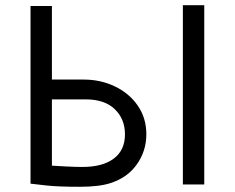

<svg xmlns="http://www.w3.org/2000/svg" viewBox="-20 -706 900 736"><path d="M541 -191Q541 -128 505 -76.5Q469 -25 403 -4Q360 10 286 10Q202 10 158 5L97 -2V-683H179V-401H301Q366 -401 421 -374.5Q476 -348 508.5 -300.5Q541 -253 541 -191ZM459 -191Q459 -250 420 -287.5Q381 -325 309 -325H179V-71L231 -68Q269 -66 296 -66Q373 -66 416 -98Q459 -130 459 -191ZM681 -686H763V1H681Z"/></svg>

Font: Bellota Text
Style: Bold
Weight: 700
Designer: Kemie Guaida
Foundry: Kemie Guaida
Version: Version 4.001